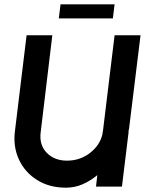

<svg xmlns="http://www.w3.org/2000/svg" viewBox="-20 -863 670 888"><path d="M455 -254H456V-256L510 -700H630L577 -269Q576 -261 574 -254H575L544 0H424L430 -53Q399 -27 362.5 -11Q326 5 285 5Q208 5 151.5 -30.5Q95 -66 67.5 -125.5Q40 -185 49 -256L103 -700H222L168 -250Q161 -192 196.5 -156Q232 -120 290 -120Q350 -120 396 -155.5Q442 -191 454 -243ZM502 -778H252L260 -843H510Z"/></svg>

Font: Kulim Park
Style: Bold Italic
Weight: 700
Italic angle: -8°
Designer: Noponies / Dale Sattler
Foundry: Noponies
Version: Version 1.000; ttfautohint (v1.8.3)